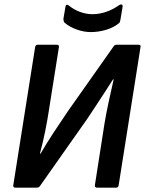

<svg xmlns="http://www.w3.org/2000/svg" viewBox="-20 -860 665 880"><path d="M50 0Q39 0 41 -12L141 -644Q143 -655 153 -655H240Q252 -655 250 -644L205 -360Q198 -313 187.5 -260.5Q177 -208 163 -156H166Q192 -201 224.5 -250.5Q257 -300 291 -350L499 -645Q502 -650 505.5 -652.5Q509 -655 515 -655H614Q627 -655 624 -644L524 -12Q522 0 513 0H425Q413 0 415 -12L459 -294Q467 -342 478 -393Q489 -444 501 -496H498Q480 -468 459 -435.5Q438 -403 417.5 -372Q397 -341 379 -314L165 -10Q162 -5 158.5 -2.5Q155 0 149 0ZM396 -713Q364 -713 331 -725Q298 -737 276 -756Q270 -762 271 -776L280 -829Q281 -837 285.5 -838Q290 -839 295 -835Q318 -816 346.5 -805.5Q375 -795 404 -795Q435 -795 466 -805.5Q497 -816 527 -837Q533 -841 538 -839Q543 -837 542 -830L532 -770Q531 -764 529.5 -759.5Q528 -755 523 -752Q501 -734 466.5 -723.5Q432 -713 396 -713Z"/></svg>

Font: Sofia Sans Semi Condensed
Style: Bold Italic
Weight: 700
Italic angle: -9°
Version: Version 4.100